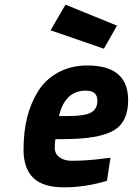

<svg xmlns="http://www.w3.org/2000/svg" viewBox="-20 -792 570 824"><path d="M287 -102Q356 -102 428 -112L454 -115L439 -16Q346 12 255 12Q164 12 122.5 -29Q81 -70 81 -149Q81 -228 97 -290Q113 -352 144.5 -402Q176 -452 230.5 -481.5Q285 -511 355 -511Q530 -511 530 -362Q530 -267 466 -231Q402 -195 253 -195H218Q215 -183 215 -157.5Q215 -132 235.5 -117Q256 -102 287 -102ZM274 -294Q343 -294 370.5 -309Q398 -324 398 -360Q398 -403 348 -403Q259 -403 233 -294ZM261 -772 482 -682 426 -583 197 -662Z"/></svg>

Font: Titillium Web
Style: Bold Italic
Weight: 700
Italic angle: -13°
Version: Version 1.001;PS 57.000;hotconv 1.0.70;makeotf.lib2.5.55311